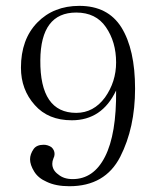

<svg xmlns="http://www.w3.org/2000/svg" viewBox="-20 -627 518 658"><path d="M226.1 -214.8Q145 -214.8 99.1 -267.1Q51.8 -319.8 51.8 -395Q51.8 -492.2 107.9 -549.8Q163.6 -606.9 252 -606.9Q349.6 -606.9 396 -533.2Q442.9 -457.5 442.9 -323.2Q442.9 -189.5 392.1 -89.8Q340.3 11.2 217.8 11.2Q171.4 11.2 140.1 -3.9Q110.8 -16.6 97.2 -39.1Q83 -62 83 -81.1Q83 -98.6 95.2 -116.2Q105.5 -130.9 129.9 -130.9Q143.1 -130.9 155.8 -123Q167 -113.3 167 -99.1Q167 -91.8 163.1 -84Q159.2 -74.7 159.2 -65.9Q159.2 -43.5 180.2 -28.8Q198.7 -13.2 229 -13.2Q300.8 -13.2 339.8 -89.8Q379.4 -167.5 377.9 -316.9Q329.6 -214.8 226.1 -214.8ZM241.2 -584Q119.6 -584 118.2 -420.9Q116.7 -240.2 241.2 -240.2Q300.8 -240.2 339.8 -293Q377.9 -346.7 377.9 -413.1Q377.9 -483.4 342.8 -534.2Q308.6 -584 241.2 -584Z"/></svg>

Font: Unna Light
Style: Regular
Weight: 300
Designer: Jorge de Buen Unna
Foundry: Omnibus-Type
Version: Version 2.007;PS 002.007;hotconv 1.0.88;makeotf.lib2.5.64775